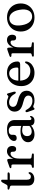

<svg xmlns="http://www.w3.org/2000/svg" viewBox="1380 -2006 638 3438"><g transform="rotate(-90 1699.0 -287.0)"><path d="M71 -428.5 45 -435.5Q32 -439 27.2 -443.5Q22.5 -448 22.5 -454.5Q22.5 -470.5 43 -470.5H75Q100 -470.5 111 -490.5L150.5 -563Q165 -585.5 181.5 -585.5Q200 -585.5 200 -564.5V-470.5H310Q331.5 -470.5 331.5 -455Q331.5 -444.5 320.8 -437.5Q310 -430.5 287 -430.5H200V-124Q200 -53.5 253.5 -53.5Q278.5 -53.5 289 -63.8Q299.5 -74 305.8 -84.2Q312 -94.5 322.5 -94.5Q335.5 -94.5 335.5 -77Q335.5 -45 301.5 -18.2Q267.5 8.5 214.5 8.5Q159.5 8.5 126.8 -20.2Q94 -49 94 -107V-399.5Q94 -422 71 -428.5Z M572.5 -450.5 576.5 -367.5Q595.5 -423 631.5 -452Q667.5 -481 708 -481Q753.5 -481 778.8 -456Q804 -431 804 -386.5Q804 -352 789.2 -334.2Q774.5 -316.5 751 -316.5Q701.5 -316.5 701.5 -366.5V-383.5Q701 -417 667 -417Q634.5 -417 606.5 -378.5Q578.5 -340 578.5 -261.5V-70Q578.5 -45.5 604 -42L649 -35.5Q670 -32.5 670 -17Q670 0 646.5 0H434Q411.5 0 411.5 -17Q411.5 -29 429 -34.5L452.5 -40Q472.5 -45 472.5 -69.5V-378Q472.5 -399 456 -401L422.5 -402.5Q406 -405 406 -417Q406 -429 426 -436L507 -465Q527 -472 536.8 -474.5Q546.5 -477 552 -477Q570 -477 572.5 -450.5Z M871.5 -104Q871.5 -163.5 924.5 -201.5Q977.5 -239.5 1072 -239.5Q1098.5 -239.5 1121.5 -235.8Q1144.5 -232 1163.5 -225.5V-360.5Q1163.5 -403.5 1141.8 -426.5Q1120 -449.5 1080 -449.5Q1042 -449.5 1023 -433.8Q1004 -418 1004 -396.5V-357Q1004 -333 988 -320Q972 -307 944.5 -307Q920 -307 907 -319.5Q894 -332 894 -353.5Q894 -384.5 918.2 -413.5Q942.5 -442.5 988.5 -461.5Q1034.5 -480.5 1100 -480.5Q1185.5 -480.5 1227 -443.8Q1268.5 -407 1268.5 -345.5V-75Q1268.5 -44 1292 -44Q1304.5 -44 1309.8 -49.8Q1315 -55.5 1319 -61Q1325 -68.5 1331 -68.5Q1341.5 -68.5 1341.5 -54.5Q1341.5 -33 1319.5 -10.8Q1297.5 11.5 1255 11.5Q1219 11.5 1196.8 -4.2Q1174.5 -20 1171 -50.5Q1141 -20.5 1100 -4.5Q1059 11.5 1015 11.5Q951.5 11.5 911.5 -19.8Q871.5 -51 871.5 -104ZM981 -121.5Q981 -81 1003.8 -59.8Q1026.5 -38.5 1062 -38.5Q1120 -38.5 1163.5 -79.5V-194.5Q1146 -201 1127 -205.2Q1108 -209.5 1086.5 -209.5Q1037 -209.5 1009 -186Q981 -162.5 981 -121.5Z M1586 -443Q1548.5 -443 1526.8 -423.5Q1505 -404 1505 -373.5Q1505 -344.5 1526.5 -324Q1548 -303.5 1613.5 -287Q1683.5 -271 1722.5 -248Q1761.5 -225 1777.5 -195.2Q1793.5 -165.5 1793.5 -129.5Q1793.5 -66 1747.8 -27.2Q1702 11.5 1617 11.5Q1570.5 11.5 1547.2 0.5Q1524 -10.5 1508 -10.5Q1498 -10.5 1492.5 -4.8Q1487 1 1482 6.5Q1477 12 1468 12Q1456 12 1449.5 -7.5L1412.5 -112Q1403 -141 1421 -148Q1438.5 -154.5 1450.5 -134.5Q1483.5 -73 1524.8 -49.5Q1566 -26 1611.5 -26Q1659 -26 1682.8 -46Q1706.5 -66 1706.5 -99Q1706.5 -128.5 1682.2 -150.8Q1658 -173 1584.5 -191Q1493 -212.5 1456.2 -249.8Q1419.5 -287 1419.5 -345.5Q1419.5 -405 1463.8 -443Q1508 -481 1581.5 -481Q1613 -481 1632.8 -474.8Q1652.5 -468.5 1665 -462.5Q1677.5 -456.5 1688 -456.5Q1699 -456.5 1705 -462.8Q1711 -469 1716 -475Q1721 -481 1729.5 -481Q1742 -481 1746 -462.5L1774.5 -363Q1778 -347.5 1777 -337.8Q1776 -328 1766 -324.5Q1750 -318.5 1735.5 -343Q1707 -397 1667.5 -420Q1628 -443 1586 -443Z M2317 -293Q2317 -245 2263 -245H1974Q1979 -155 2026 -108.8Q2073 -62.5 2146.5 -62.5Q2196 -62.5 2232.5 -84.8Q2269 -107 2284 -143Q2295.5 -158 2304.5 -158Q2311.5 -158 2314.5 -152Q2317.5 -146 2317.5 -138Q2314.5 -97 2287.5 -63Q2260.5 -29 2215.8 -8.8Q2171 11.5 2114 11.5Q2043.5 11.5 1989.8 -18Q1936 -47.5 1906 -101Q1876 -154.5 1876 -226.5Q1876 -299.5 1905.2 -357Q1934.5 -414.5 1988.2 -447.8Q2042 -481 2116.5 -481Q2208.5 -481 2262.8 -428.5Q2317 -376 2317 -293ZM2102.5 -441Q2048 -441 2012.5 -396.8Q1977 -352.5 1974 -277.5H2184Q2209 -277.5 2209 -299.5Q2209 -366 2180.2 -403.5Q2151.5 -441 2102.5 -441Z M2564.5 -450.5 2568.5 -367.5Q2587.5 -423 2623.5 -452Q2659.5 -481 2700 -481Q2745.5 -481 2770.8 -456Q2796 -431 2796 -386.5Q2796 -352 2781.2 -334.2Q2766.5 -316.5 2743 -316.5Q2693.5 -316.5 2693.5 -366.5V-383.5Q2693 -417 2659 -417Q2626.5 -417 2598.5 -378.5Q2570.5 -340 2570.5 -261.5V-70Q2570.5 -45.5 2596 -42L2641 -35.5Q2662 -32.5 2662 -17Q2662 0 2638.5 0H2426Q2403.5 0 2403.5 -17Q2403.5 -29 2421 -34.5L2444.5 -40Q2464.5 -45 2464.5 -69.5V-378Q2464.5 -399 2448 -401L2414.5 -402.5Q2398 -405 2398 -417Q2398 -429 2418 -436L2499 -465Q2519 -472 2528.8 -474.5Q2538.5 -477 2544 -477Q2562 -477 2564.5 -450.5Z M3106.5 -480.5Q3180 -480.5 3236.2 -449Q3292.5 -417.5 3324.2 -362Q3356 -306.5 3356 -234Q3356 -163 3324 -107.5Q3292 -52 3235 -20.2Q3178 11.5 3103 11.5Q3029.5 11.5 2973.2 -20Q2917 -51.5 2885.2 -107.2Q2853.5 -163 2853.5 -235Q2853.5 -306 2885.5 -361.5Q2917.5 -417 2974.5 -448.8Q3031.5 -480.5 3106.5 -480.5ZM3142 -32Q3204.5 -41 3231.8 -99.2Q3259 -157.5 3242.5 -254.5Q3226 -352 3178.8 -399Q3131.5 -446 3067.5 -437Q3005 -428 2977.8 -369.8Q2950.5 -311.5 2967 -214.5Q2983.5 -117 3030.8 -69.8Q3078 -22.5 3142 -32Z"/></g></svg>

Font: Fraunces 9pt
Style: Regular
Weight: 400
Version: Version 1.000;[b76b70a41]